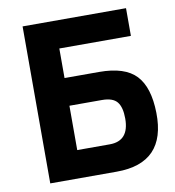

<svg xmlns="http://www.w3.org/2000/svg" viewBox="-78 -749 746 819"><g transform="rotate(-10 295.5 -340.0)"><path d="M522 -680V-560H212V-432H362Q473 -432 521.5 -380.5Q570 -329 572 -218Q576 0 362 0H74V-680ZM212 -312V-120H353Q437 -120 437 -217Q437 -266 418.5 -289Q400 -312 353 -312Z"/></g></svg>

Font: Titillium Web[RUS by Daymarius]
Style: Bold
Weight: 700
Designer: Cyrillization by Daymarius
Foundry: Cyrillization by Daymarius
Version: Version 1.002 September 11, 2018